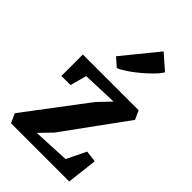

<svg xmlns="http://www.w3.org/2000/svg" viewBox="-261 -980 1073 1073"><g transform="rotate(45 275.5 -443.5)"><path d="M367 -491 158 -483.5 131.5 -386H59.5V-555.5H500.5L524 -503.5L256 -135L187 -63.5L404.5 -74L460.5 -189L528.5 -180.5L507.5 0H47.5L22.5 -54.5L295.5 -416ZM248.5 -636.5H247L197.5 -679.5L366.5 -887L454.5 -810Q442.5 -789 417 -763Q391.5 -737 360.5 -711Q329.5 -685 299.8 -665Q270 -645 248.5 -636.5Z"/></g></svg>

Font: Merriweather
Style: Bold
Weight: 700
Designer: Eben Sorkin
Foundry: Eben Sorkin
Version: Version 2.100; ttfautohint (v1.7.19-72a1) -l 8 -r 50 -G 200 